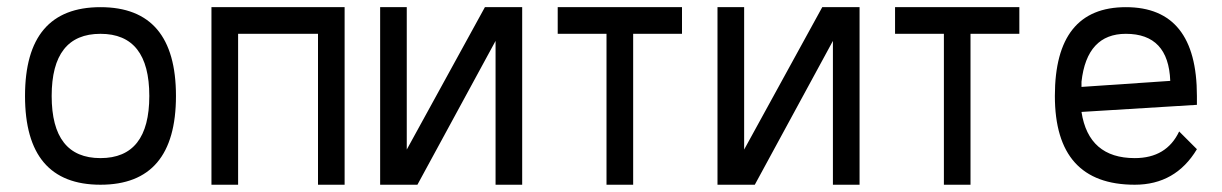

<svg xmlns="http://www.w3.org/2000/svg" viewBox="-20 -508 3360 528"><path d="M48.8 -244.1Q48.8 -488.3 256.3 -488.3Q463.9 -488.3 463.9 -244.1Q463.9 0 256.3 0Q48.8 0 48.8 -244.1ZM390.6 -244.1Q390.6 -415 256.3 -415Q122.1 -415 122.1 -244.1Q122.1 -73.2 256.3 -73.2Q390.6 -73.2 390.6 -244.1Z M927.7 -488.3V0H854.5V-415H634.8V0H561.5V-488.3Z M1025.4 0V-488.3H1098.6V-96.7L1313.5 -488.3H1416V0H1342.8V-395.5L1127.9 0Z M1855.5 -488.3V-415H1721.2V0H1647.9V-415H1513.7V-488.3Z M1953.1 0V-488.3H2026.4V-96.7L2241.2 -488.3H2343.8V0H2270.5V-395.5L2055.7 0Z M2783.2 -488.3V-415H2648.9V0H2575.7V-415H2441.4V-488.3Z M3100.6 0Q2880.9 0 2880.9 -244.1Q2880.9 -488.3 3076.2 -488.3Q3271.5 -488.3 3271.5 -244.1V-219.7L2954.1 -200.2Q2973.6 -73.2 3100.6 -73.2Q3188 -73.2 3222.7 -146.5L3271.5 -97.7Q3212.9 0 3100.6 0ZM3198.2 -285.6Q3193.4 -415 3076.2 -415Q2968.8 -415 2954.1 -283.2V-269Z"/></svg>

Font: Sanitrixie
Style: Regular
Weight: 400
Designer: Jayvee D. Enaguas (Grand Chaos)
Version: Version 1.1 - 6/9/2013